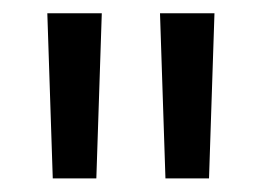

<svg xmlns="http://www.w3.org/2000/svg" viewBox="-20 -682 384 282"><path d="M121.5 -420H57.5L49.5 -662.5H129.5ZM287 -420H223L215 -662.5H295Z"/></svg>

Font: Anek Latin
Style: Regular
Weight: 400
Designer: Yesha Goshar
Foundry: Ek Type
Version: Version 1.003